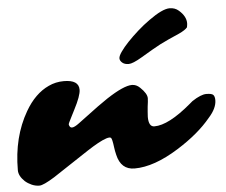

<svg xmlns="http://www.w3.org/2000/svg" viewBox="-106 -796 1007 855"><g transform="rotate(-5 397.5 -368.0)"><path d="M588.4 -691.4Q649.9 -735.8 682.1 -735.8Q706.1 -735.8 722.7 -721.2Q754.4 -693.8 754.4 -662.6Q754.4 -656.7 752 -644.5Q742.7 -632.8 714.4 -619.6L665 -597.7Q626 -580.1 591.3 -559.6L538.1 -528.3Q497.6 -504.4 479.5 -504.4Q461.4 -504.4 450.9 -513.4Q440.4 -522.5 440.4 -533Q440.4 -543.5 453.4 -562Q466.3 -580.6 487.3 -602.8Q508.3 -625 534.9 -648.7Q561.5 -672.4 588.4 -691.4ZM543.5 -262.2Q543.5 -217.8 569.3 -217.8Q632.8 -217.8 734.4 -303.7L747.6 -314.9Q787.1 -341.3 811.8 -341.3Q836.4 -341.3 843 -334Q849.6 -326.7 849.6 -310.5Q849.6 -274.4 813 -233.9Q758.3 -167.5 663.1 -107.9Q552.7 -38.6 465.3 -38.6Q404.3 -38.6 388.7 -106.4Q384.3 -124 382.3 -140.1Q377.4 -179.2 372.1 -183.6Q366.7 -188 350.8 -182.9Q335 -177.7 313.2 -165.8Q291.5 -153.8 265.1 -136.7Q125.5 -43.9 104.5 -30.8Q54.2 0.5 36.6 0.5Q19 0.5 2.2 -6.8Q-14.6 -14.2 -27.3 -25.4Q-53.7 -50.3 -53.7 -76.2Q-53.7 -224.1 10.7 -335Q53.7 -409.7 116.2 -438.5Q147.9 -453.6 184.6 -453.6Q251.5 -453.6 251.5 -409.7Q251.5 -382.8 219.7 -321.8L205.1 -293Q189.5 -263.2 189.9 -259.3Q192.9 -244.6 203.1 -244.6Q214.4 -244.6 236.3 -261.2L326.2 -328.1L371.1 -359.4Q448.7 -410.2 485.4 -410.2Q504.9 -410.2 521 -394.5Q550.8 -366.2 550.8 -345.2Q550.8 -338.4 549.6 -328.6Q548.3 -318.8 546.9 -307.6L544.9 -284.7Q543.5 -272.9 543.5 -262.2Z"/></g></svg>

Font: Sarina
Style: Regular
Weight: 400
Designer: James Grieshaber
Foundry: James Grieshaber
Version: Version 1.001